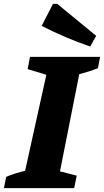

<svg xmlns="http://www.w3.org/2000/svg" viewBox="-39 -966 534 986"><path d="M-19 0 -7 -58Q17 -68 41 -75.5Q65 -83 90 -89L199 -582L103 -611L115 -674H475L464 -616Q439 -606 415 -598.5Q391 -591 368 -585L269 -86L355 -64L342 0ZM424 -727Q360 -749 298 -775.5Q236 -802 175 -833L233 -946H255L455 -782Z"/></svg>

Font: Piazzolla Thin Black
Style: Italic
Weight: 900
Italic angle: -11.3°
Version: Version 2.005